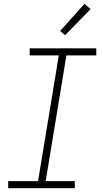

<svg xmlns="http://www.w3.org/2000/svg" viewBox="-20 -989 540 1009"><path d="M23 0V-37H180L289 -698H136V-735H486V-698H329L220 -37H373V0ZM322 -804 296 -826 424 -969 456 -941Z"/></svg>

Font: Iosevka Curly Extralight
Style: Italic
Weight: 200
Italic angle: -9°
Monospace: yes
Designer: Belleve Invis
Foundry: Belleve Invis
Version: Version 22.1.2; ttfautohint (v1.8.4)